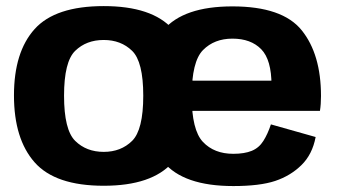

<svg xmlns="http://www.w3.org/2000/svg" viewBox="-20 -620 1140 646"><path d="M329 5Q491.5 5 560.8 -73.8Q630 -152.5 630 -299Q630 -445 560.8 -522.2Q491.5 -599.5 329 -599.5Q166 -599.5 96.5 -522.2Q27 -445 27 -299Q27 -152.5 96.5 -73.8Q166 5 329 5ZM329 -109Q270.5 -109 233 -146Q195.5 -183 195.5 -298Q195.5 -412.5 233 -449Q270.5 -485.5 329 -485.5Q387 -485.5 424.5 -449Q462 -412.5 462 -298Q462 -183 424.5 -146Q387 -109 329 -109ZM765 6V-102.5Q700.5 -102.5 662.8 -142.5Q625 -182.5 625 -296.5Q625 -413 663 -451.5Q701 -490 762 -490Q824 -490 858.8 -454.5Q893.5 -419 893.5 -333.5L899.5 -348.5H609.5V-247H1056.5Q1060 -269 1060 -297Q1060 -437.5 995.2 -518Q930.5 -598.5 762 -598.5Q597.5 -598.5 530 -519.2Q462.5 -440 462.5 -296.5Q462.5 -156.5 529.8 -75.2Q597 6 765 6ZM765 -102.5V6Q854 6 905.8 -11.2Q957.5 -28.5 994.2 -64.5Q1031 -100.5 1042 -159L891.5 -201.5Q881 -169.5 866.2 -146Q851.5 -122.5 827 -112.5Q802.5 -102.5 765 -102.5Z"/></svg>

Font: Anybody UltraCondensed Thin
Style: Bold
Weight: 700
Version: Version 1.111